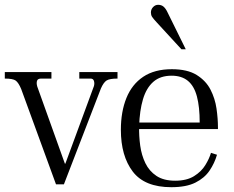

<svg xmlns="http://www.w3.org/2000/svg" viewBox="-26 -767 973 799"><path d="M207 0 62 -397Q51 -423 39.5 -431.5Q28 -440 -6 -440V-467H188V-440H145Q131 -440 128 -430.5Q125 -421 129 -407L244 -86H246L365 -409Q368 -420 365 -430Q362 -440 351 -440H304V-467H463V-440Q430 -440 417.5 -432Q405 -424 394 -399L240 0Z M687 12Q576 12 526.5 -53Q477 -118 477 -227Q477 -302 500 -359Q523 -416 570 -447.5Q617 -479 689 -479Q754 -479 792.5 -455Q831 -431 850 -394Q869 -357 875 -315Q881 -273 881 -237V-230H546L547 -257H805Q805 -322 793.5 -365.5Q782 -409 756 -430.5Q730 -452 688 -452Q641 -452 612 -426.5Q583 -401 569 -354Q555 -307 553 -242Q552 -201 557.5 -161Q563 -121 579 -88Q595 -55 625 -35Q655 -15 703 -15Q751 -15 781.5 -34Q812 -53 828.5 -80Q845 -107 852 -131L877 -123Q867 -88 846 -57Q825 -26 787 -7Q749 12 687 12ZM729 -562 626 -674Q611 -690 606.5 -697.5Q602 -705 602 -715Q602 -728 611 -737.5Q620 -747 632 -747Q646 -747 655 -739Q664 -731 671 -716L747 -562Z"/></svg>

Font: Frank Ruhl Libre Light
Style: Regular
Weight: 300
Designer: Yanek Iontef
Foundry: Fontef
Version: Version 6.003;gftools[0.9.30]